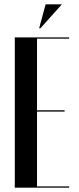

<svg xmlns="http://www.w3.org/2000/svg" viewBox="-20 -873 366 893"><path d="M48.8 -699V0H301.5V-6H152.2V-354H280.5V-360H152.2V-693H301.5V-699ZM168 -741.5 267.8 -853H192.2L162 -741.5Z"/></svg>

Font: Moniqa Black
Style: Regular
Weight: 900
Designer: Rajesh Rajput
Foundry: Rajesh Rajput
Version: Version 1.000